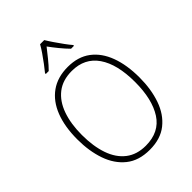

<svg xmlns="http://www.w3.org/2000/svg" viewBox="-269 -1074 1209 1209"><g transform="rotate(-45 335.5 -469.5)"><path d="M612 -358Q612 -254 583 -170.5Q554 -87 493 -38.5Q432 10 336 10Q239 10 178 -39Q117 -88 88 -171.5Q59 -255 59 -359Q59 -472 91 -554Q123 -636 185.5 -680.5Q248 -725 339 -725Q430 -725 490.5 -679.5Q551 -634 581.5 -551.5Q612 -469 612 -358ZM99 -359Q99 -258 125 -183Q151 -108 204 -67Q257 -26 336 -26Q457 -26 514.5 -115Q572 -204 572 -358Q572 -516 512.5 -602.5Q453 -689 339 -689Q258 -689 205 -648Q152 -607 125.5 -532.5Q99 -458 99 -359ZM354 -949Q367 -927 386.5 -898.5Q406 -870 426 -842.5Q446 -815 461 -798V-791H435Q410 -816 383.5 -848.5Q357 -881 336 -910Q314 -882 287.5 -849Q261 -816 236 -791H210V-798Q226 -817 246.5 -844.5Q267 -872 286 -899.5Q305 -927 317 -949Z"/></g></svg>

Font: Noto Sans Gurmukhi SemiCondensed ExtraLight
Style: Regular
Weight: 200
Width: 4
Designer: Jelle Bosma - Monotype Design Team
Foundry: Monotype Imaging Inc.
Version: Version 2.004; ttfautohint (v1.8.4.7-5d5b)